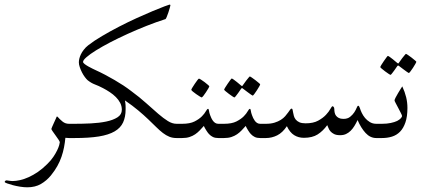

<svg xmlns="http://www.w3.org/2000/svg" viewBox="-69 -591 1819 822"><path d="M226.1 0Q222.2 0 218.8 -0.5Q215.3 -1 210.9 -1Q209 19.5 205.1 39.8Q201.2 60.1 194.3 80.1Q187.5 100.1 176.5 119.9Q165.5 139.6 148.9 160.2Q130.4 182.6 106 196.8Q81.5 210.9 47.9 210.9Q34.2 210.9 17.3 208.3Q0.5 205.6 -14.2 201.7Q-28.8 197.8 -38.8 194.1Q-48.8 190.4 -48.8 188Q-48.8 185.1 -46.1 183.1Q-43.5 181.2 -41 181.2Q-40.5 181.2 -37.6 181.6Q-34.7 182.1 -30.8 182.6Q-26.9 183.1 -22.7 183.6Q-18.6 184.1 -15.1 184.1Q-1 184.1 16.6 180.2Q34.2 176.3 53.7 167.5Q73.2 158.7 93.3 145Q113.3 131.3 132.8 111.8Q148.9 96.2 159.4 80.6Q169.9 64.9 176 52Q182.1 39.1 184.6 30Q187 21 187 18.1Q187 15.1 181.4 6.6Q175.8 -2 168.9 -11.2Q162.1 -20.5 156.5 -28.6Q150.9 -36.6 150.9 -39.1Q150.9 -40 154.1 -47.6Q157.2 -55.2 161.4 -64Q165.5 -72.8 169.2 -81.1Q172.9 -89.4 173.8 -91.8H176.8Q186.5 -80.6 198.5 -70.8Q210.4 -61 226.1 -61H244.1Q262.7 -61 271.7 -51.5Q280.8 -42 280.8 -30.8Q280.8 -19.5 271.7 -9.8Q262.7 0 244.1 0Z M687 0Q669.9 0 656 -5.6Q642.1 -11.2 628.4 -21.7Q614.7 -32.2 599.9 -46.9Q585 -61.5 566.2 -79.6Q547.4 -97.7 522.9 -118.2Q498.5 -138.7 465.8 -161.1Q466.8 -156.7 467.5 -151.6Q468.3 -146.5 468.5 -141.1Q468.8 -135.7 468.8 -131.1Q468.8 -126.5 468.8 -123Q468.8 -90.3 458 -66.9Q447.3 -43.5 421.9 -28.6Q396.5 -13.7 354.5 -6.8Q312.5 0 250 0H231.9Q213.4 0 204.3 -9.8Q195.3 -19.5 195.3 -30.8Q195.3 -42 204.3 -51.5Q213.4 -61 231.9 -61H250Q284.2 -61 320.1 -62.7Q356 -64.5 385.5 -70.6Q415 -76.7 433.8 -88.6Q452.6 -100.6 452.6 -121.1Q452.6 -136.7 445.6 -150.4Q438.5 -164.1 427 -175.5Q415.5 -187 401.1 -196.5Q386.7 -206.1 371.6 -213.9Q353 -223.6 337.2 -229.5Q321.3 -235.4 305.7 -248Q300.8 -252.4 294.2 -261.2Q287.6 -270 282 -281Q276.4 -292 272.5 -303.5Q268.6 -314.9 268.6 -324.2Q268.6 -330.6 270.5 -339.4Q272.5 -348.1 277.1 -357.9Q281.7 -367.7 289.6 -377.9Q297.4 -388.2 308.6 -397Q333.5 -416.5 368.4 -437Q403.3 -457.5 441.2 -477.1Q479 -496.6 516.6 -513.7Q554.2 -530.8 584.7 -543.5Q615.2 -556.2 635 -563.7Q654.8 -571.3 656.7 -571.3Q660.6 -571.3 660.6 -568.4Q660.6 -566.9 658 -557.6Q655.3 -548.3 651.9 -537.8Q648.4 -527.3 644.8 -518.6Q641.1 -509.8 639.6 -509.3Q599.6 -496.6 557.9 -480Q516.1 -463.4 476.8 -445.6Q437.5 -427.7 402.8 -409.7Q368.2 -391.6 342.3 -375.5Q316.4 -359.4 301.5 -346.4Q286.6 -333.5 286.6 -326.2Q286.6 -321.8 293.5 -316.7Q300.3 -311.5 309.3 -306.4Q318.4 -301.3 327.1 -297.1Q335.9 -293 339.8 -291Q360.4 -281.7 381.1 -270.8Q401.9 -259.8 421.6 -248.3Q441.4 -236.8 459.5 -224.9Q477.5 -212.9 492.7 -201.2Q529.3 -174.3 557.4 -148.9Q585.4 -123.5 608.2 -104Q630.9 -84.5 649.7 -72.8Q668.5 -61 687 -61H705.6Q724.1 -61 733.2 -51.5Q742.2 -42 742.2 -30.8Q742.2 -19.5 733.2 -9.8Q724.1 0 705.6 0Z M865.7 0Q852.1 0 842.8 -4.4Q833.5 -8.8 825.7 -17.1Q820.3 -22.9 814 -33Q807.6 -43 803.7 -51.8Q794.9 -42 786.1 -32.7Q777.3 -23.4 766.6 -16.1Q755.9 -8.8 742.4 -4.4Q729 0 710.9 0H692.9Q674.3 0 665.3 -9.8Q656.2 -19.5 656.2 -30.8Q656.2 -42 665.3 -51.5Q674.3 -61 692.9 -61H710.9Q744.1 -61 763.9 -71Q783.7 -81.1 795.4 -93Q807.1 -105 812.5 -115Q817.9 -125 821.8 -125Q824.7 -125 825.7 -116.7Q826.7 -108.4 830.6 -98.1Q832.5 -92.3 835.7 -85.7Q838.9 -79.1 843 -73.5Q847.2 -67.9 852.8 -64.5Q858.4 -61 865.7 -61H884.8Q903.3 -61 912.4 -51.5Q921.4 -42 921.4 -30.8Q921.4 -19.5 912.4 -9.8Q903.3 0 884.8 0ZM827.1 -221.7Q827.1 -219.7 822.8 -212.2Q818.4 -204.6 812.7 -196Q807.1 -187.5 801.8 -180.7Q796.4 -173.8 793.9 -173.8Q793 -173.8 785.9 -178.2Q778.8 -182.6 770.8 -188.2Q762.7 -193.8 756.3 -199.2Q750 -204.6 750 -206.5Q750 -208.5 754.6 -216.1Q759.3 -223.6 764.9 -232.2Q770.5 -240.7 775.9 -247.6Q781.2 -254.4 782.7 -254.4Q784.7 -254.4 792 -249.8Q799.3 -245.1 807.1 -239.3Q814.9 -233.4 821 -228Q827.1 -222.7 827.1 -221.7Z M1044.9 0Q1031.2 0 1022 -4.4Q1012.7 -8.8 1004.9 -17.1Q999.5 -22.9 993.2 -33Q986.8 -43 982.9 -51.8Q974.1 -42 965.3 -32.7Q956.5 -23.4 945.8 -16.1Q935.1 -8.8 921.6 -4.4Q908.2 0 890.1 0H872.1Q853.5 0 844.5 -9.8Q835.4 -19.5 835.4 -30.8Q835.4 -42 844.5 -51.5Q853.5 -61 872.1 -61H890.1Q923.3 -61 943.1 -71Q962.9 -81.1 974.6 -93Q986.3 -105 991.7 -115Q997.1 -125 1001 -125Q1003.9 -125 1004.9 -116.7Q1005.9 -108.4 1009.8 -98.1Q1011.7 -92.3 1014.9 -85.7Q1018.1 -79.1 1022.2 -73.5Q1026.4 -67.9 1032 -64.5Q1037.6 -61 1044.9 -61H1064Q1082.5 -61 1091.6 -51.5Q1100.6 -42 1100.6 -30.8Q1100.6 -19.5 1091.6 -9.8Q1082.5 0 1064 0ZM1044.9 -230Q1044.9 -228 1040.5 -220.2Q1036.1 -212.4 1030.5 -203.9Q1024.9 -195.3 1019.8 -188.5Q1014.6 -181.6 1012.7 -181.6Q1011.7 -181.6 1005.1 -186.3Q998.5 -190.9 990.7 -196.8Q981.9 -203.6 970.7 -211.9Q967.3 -215.3 963.9 -211.9Q956.5 -201.7 950.7 -192.9Q945.3 -185.5 940.7 -179.7Q936 -173.8 934.6 -173.8Q933.1 -173.8 926 -178.5Q918.9 -183.1 911.1 -189Q903.3 -194.8 897 -200.2Q890.6 -205.6 890.6 -207Q890.6 -209 895.3 -216.6Q899.9 -224.1 905.8 -232.7Q911.6 -241.2 916.7 -248Q921.9 -254.9 922.9 -254.9Q925.3 -254.9 931.6 -250.2Q938 -245.6 944.8 -240.2Q953.1 -233.9 962.9 -225.1Q965.8 -222.7 967 -222.4Q968.3 -222.2 970.7 -226.1Q978 -236.8 984.4 -245.1Q989.7 -252 994.6 -257.8Q999.5 -263.7 1000.5 -263.7Q1002 -263.7 1009.3 -258.8Q1016.6 -253.9 1024.4 -247.8Q1032.2 -241.7 1038.6 -236.3Q1044.9 -231 1044.9 -230Z M1542 0Q1516.1 0 1496.1 -21.7Q1476.1 -43.5 1461.9 -77.1Q1455.6 -63.5 1448.2 -51.5Q1440.9 -39.6 1431.9 -30.8Q1422.9 -22 1412.1 -17.1Q1401.4 -12.2 1387.2 -12.2Q1371.1 -12.2 1361.3 -17.1Q1351.6 -22 1345.7 -28.8Q1339.8 -35.6 1337.2 -43Q1334.5 -50.3 1332 -55.2Q1313.5 -29.8 1290.8 -15.4Q1268.1 -1 1231.9 -1Q1208.5 -1 1190.2 -12.5Q1171.9 -23.9 1159.2 -50.8Q1140.6 -22.9 1117.7 -11.5Q1094.7 0 1069.3 0H1051.3Q1032.7 0 1023.7 -9.8Q1014.6 -19.5 1014.6 -30.8Q1014.6 -42 1023.7 -51.5Q1032.7 -61 1051.3 -61H1069.3Q1090.8 -61 1106.4 -65.9Q1122.1 -70.8 1133.3 -77.9Q1144.5 -85 1151.9 -93.5Q1159.2 -102.1 1164.3 -109.1Q1169.4 -116.2 1172.9 -121.1Q1176.3 -126 1179.2 -126Q1182.6 -126 1183.6 -121.3Q1184.6 -116.7 1185.8 -109.6Q1187 -102.5 1189.2 -94.5Q1191.4 -86.4 1197 -79.3Q1202.6 -72.3 1212.6 -67.6Q1222.7 -63 1239.3 -63Q1272.5 -63 1293.2 -74.5Q1314 -85.9 1326.7 -99.6Q1339.4 -113.3 1345.5 -124.8Q1351.6 -136.2 1355 -136.2Q1356.4 -136.2 1359.4 -133.3Q1362.3 -130.4 1362.3 -123Q1362.3 -116.2 1363.8 -108.9Q1365.2 -101.6 1369.6 -95.7Q1374 -89.8 1381.6 -85.9Q1389.2 -82 1401.4 -82Q1418.9 -82 1429.9 -90.8Q1440.9 -99.6 1447.8 -110.1Q1454.6 -120.6 1458 -129.4Q1461.4 -138.2 1464.4 -138.2Q1467.3 -138.2 1468.5 -135.5Q1469.7 -132.8 1472.2 -127Q1474.6 -118.7 1480 -107.4Q1485.4 -96.2 1493.9 -85.9Q1502.4 -75.7 1514.4 -68.4Q1526.4 -61 1542 -61H1560.1Q1578.6 -61 1587.6 -51.5Q1596.7 -42 1596.7 -30.8Q1596.7 -19.5 1587.6 -9.8Q1578.6 0 1560.1 0Z M1675.3 -128.9Q1675.3 -91.8 1666.7 -66.9Q1658.2 -42 1643.6 -27.1Q1628.9 -12.2 1609.1 -6.1Q1589.4 0 1566.4 0H1548.3Q1529.8 0 1520.8 -9.8Q1511.7 -19.5 1511.7 -30.8Q1511.7 -42 1520.8 -51.5Q1529.8 -61 1548.3 -61H1566.4Q1587.4 -61 1603.8 -64.5Q1620.1 -67.9 1631.3 -73.2Q1641.6 -78.6 1647 -84.7Q1652.3 -90.8 1652.3 -94.2Q1652.3 -97.2 1647.2 -107.2Q1642.1 -117.2 1636.2 -128.4Q1630.4 -139.6 1625.2 -149.2Q1620.1 -158.7 1620.1 -161.1Q1620.1 -164.6 1624.8 -173.6Q1629.4 -182.6 1635.3 -192.4Q1641.1 -202.1 1646.5 -210.7Q1651.9 -219.2 1653.3 -221.2Q1664.6 -196.8 1669.9 -174.6Q1675.3 -152.3 1675.3 -128.9ZM1713.4 -326.7Q1713.4 -324.7 1709 -316.9Q1704.6 -309.1 1699 -300.5Q1693.4 -292 1688.2 -285.2Q1683.1 -278.3 1681.2 -278.3Q1680.2 -278.3 1673.6 -283Q1667 -287.6 1659.2 -293.5Q1650.4 -300.3 1639.2 -308.6Q1635.7 -312 1632.3 -308.6Q1625 -298.3 1619.1 -289.6Q1613.8 -282.2 1609.1 -276.4Q1604.5 -270.5 1603 -270.5Q1601.6 -270.5 1594.5 -275.1Q1587.4 -279.8 1579.6 -285.6Q1571.8 -291.5 1565.4 -296.9Q1559.1 -302.2 1559.1 -303.7Q1559.1 -305.7 1563.7 -313.2Q1568.4 -320.8 1574.2 -329.3Q1580.1 -337.9 1585.2 -344.7Q1590.3 -351.6 1591.3 -351.6Q1593.8 -351.6 1600.1 -346.9Q1606.4 -342.3 1613.3 -336.9Q1621.6 -330.6 1631.3 -321.8Q1634.3 -319.3 1635.5 -319.1Q1636.7 -318.8 1639.2 -322.8Q1646.5 -333.5 1652.8 -341.8Q1658.2 -348.6 1663.1 -354.5Q1668 -360.4 1668.9 -360.4Q1670.4 -360.4 1677.7 -355.5Q1685.1 -350.6 1692.9 -344.5Q1700.7 -338.4 1707 -333Q1713.4 -327.6 1713.4 -326.7Z"/></svg>

Font: Scheherazade Urdu
Style: Regular
Weight: 400
Designer: SIL International
Foundry: SIL International
Version: Version 1.005 (build 117/117)